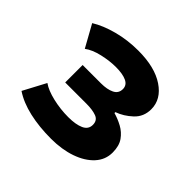

<svg xmlns="http://www.w3.org/2000/svg" viewBox="-128 -845 755 755"><g transform="rotate(45 250.0 -467.0)"><path d="M243 -223Q177 -223 122 -235.5Q67 -248 28 -274L78 -368Q102 -351 144.5 -341Q187 -331 231 -331Q272 -331 296.5 -342Q321 -353 321 -378Q321 -403 299.5 -411Q278 -419 244 -419H126V-516H228Q262 -516 283.5 -526.5Q305 -537 305 -561Q305 -583 283.5 -593Q262 -603 224 -603Q190 -603 150.5 -594Q111 -585 87 -567L36 -659Q73 -682 127 -696.5Q181 -711 241 -711Q333 -711 386.5 -675Q440 -639 440 -584Q440 -542 411 -515Q382 -488 348 -476V-471Q373 -464 397 -451Q421 -438 437 -415.5Q453 -393 453 -356Q453 -316 425.5 -286Q398 -256 350.5 -239.5Q303 -223 243 -223Z"/></g></svg>

Font: Nunito Sans 6pt Black
Style: Regular
Weight: 900
Version: Version 3.101;gftools[0.9.27]